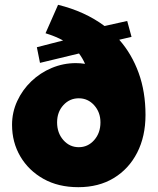

<svg xmlns="http://www.w3.org/2000/svg" viewBox="-20 -770 654 797"><path d="M305 7Q222 7 160.5 -27.5Q99 -62 64.5 -120.5Q30 -179 30 -252Q30 -304 51.5 -350.5Q73 -397 110 -432.5Q147 -468 195 -488Q243 -508 295 -508Q314 -508 333 -505Q323 -528 308 -548L146 -509L133 -574L242 -602Q211 -619 169 -632L221 -750Q332 -723 414 -662L508 -683L526 -617L475 -605Q527 -546 555.5 -467.5Q584 -389 584 -293Q584 -204 549.5 -136.5Q515 -69 452.5 -31Q390 7 305 7ZM307 -159Q345 -159 371 -188.5Q397 -218 397 -262Q397 -304 371 -333Q345 -362 307 -362Q269 -362 243 -333.5Q217 -305 217 -262Q217 -218 243 -188.5Q269 -159 307 -159Z"/></svg>

Font: Lexend Black
Style: Regular
Weight: 900
Designer: Bonnie Shaver-Troup, Thomas Jockin
Foundry: Lexend
Version: Version 1.007; ttfautohint (v1.8.3)